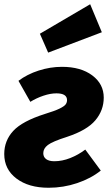

<svg xmlns="http://www.w3.org/2000/svg" viewBox="-26 -866 520 905"><path d="M463 -406Q463 -346 423.5 -299Q384 -252 290 -221Q221 -199 199.5 -182.5Q178 -166 178 -144Q178 -126 191.5 -116Q205 -106 230 -106Q267 -106 305 -121Q343 -136 376 -161L449 -62Q403 -25 338 -3Q273 19 203 19Q109 19 51.5 -24.5Q-6 -68 -6 -140Q-6 -203 36.5 -249Q79 -295 186 -329Q232 -343 254.5 -354Q277 -365 283.5 -374Q290 -383 290 -394Q290 -426 240 -426Q212 -426 179 -415Q146 -404 117 -386L61 -485Q102 -516 156.5 -533.5Q211 -551 266 -551Q355 -551 409 -510.5Q463 -470 463 -406ZM454 -714 201 -618 162 -707 399 -846Z"/></svg>

Font: Trujillo ExtraBold
Style: Italic
Weight: 800
Italic angle: -8°
Designer: Fira Sans original fonts by bBox Type GmbH, Carrois Corporate GbR, & Edenspiekermann AG / Changes by Cristiano Sobral
Foundry: Fira Sans original fonts by bBox Type GmbH, Carrois Corporate GbR, & Edenspiekermann AG / Changes by Cristiano Sobral
Version: Version 4.301;July 28, 2020;FontCreator 13.0.0.2655 64-bit